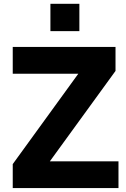

<svg xmlns="http://www.w3.org/2000/svg" viewBox="-20 -958 644 978"><path d="M583.5 0V-136.2H233.9L568.4 -596.7V-718.8H44.9V-582.5H378.9L44.9 -122.1V0ZM384.3 -799.3V-938.5H236.8V-799.3Z"/></svg>

Font: Winston ExtraBold
Style: Regular
Weight: 800
Designer: Vernon Adams, Kim Jin-seong, David Berlow, Cristiano Sobral
Foundry: The Winston Project Authors
Version: Version 3.004